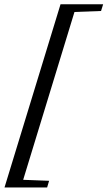

<svg xmlns="http://www.w3.org/2000/svg" viewBox="-36 -730 489 874"><path d="M-15.5 123.5 239.5 -710.5H433.5L424 -680L303 -675.5L69.5 88.5L187.5 93L178.5 123.5Z"/></svg>

Font: Newsreader 36pt Medium
Style: Italic
Weight: 500
Italic angle: -17°
Designer: Hugues Gentile
Foundry: Production Type
Version: Version 1.003